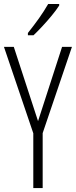

<svg xmlns="http://www.w3.org/2000/svg" viewBox="-20 -951 384 971"><path d="M172.4 -338.4 293.9 -713.9H343.8L195.8 -277.8V0H148.4V-276.9L0 -713.9H49.8ZM279.3 -930.7V-922.9Q264.2 -899.4 241.2 -871.6Q218.3 -843.8 193.6 -817.4Q168.9 -791 149.4 -772.5H121.1V-784.2Q152.8 -824.2 177.5 -858.9Q202.1 -893.6 223.6 -930.7Z"/></svg>

Font: Open Sans Condensed Light
Style: Regular
Weight: 300
Width: 3
Designer: Monotype Design Team
Foundry: Monotype Imaging Inc.
Version: Version 3.003; ttfautohint (v1.8.4)